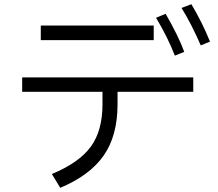

<svg xmlns="http://www.w3.org/2000/svg" viewBox="-20 -862 1040 918"><path d="M895 -842Q947 -755 984 -663L940 -645Q894 -750 848 -824ZM816 -596Q781 -686 726 -777L772 -796Q834 -688 861 -614ZM175 -740H715V-670H175ZM86 -423V-492H904V-423H542V-363Q542 -213 475.5 -118Q409 -23 268 36L228 -30Q358 -84 414 -160.5Q470 -237 470 -363V-423Z"/></svg>

Font: IBM Plex Sans SC
Style: Regular
Weight: 400
Designer: Mike Abbink; Paul van der Laan; Pieter van Rosmalen; Eunyou Noh; Wujin Sim; Chorong Kim; Dohee Lee; Yejin We; Jinhee Kim
Foundry: Sandoll Inc.
Version: Version 1.000